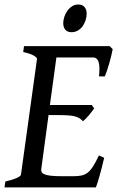

<svg xmlns="http://www.w3.org/2000/svg" viewBox="-21 -816 514 836"><path d="M432.6 -128.9Q427.7 -107.9 422.6 -87.9Q417.5 -67.9 412.6 -50.5Q407.7 -33.2 403.6 -20.3Q399.4 -7.3 396.5 0H-1.5L2.4 -25.9Q33.2 -32.7 51.3 -40.8Q69.3 -48.8 70.3 -55.7L140.1 -559.1Q141.1 -564.9 126.5 -573.7Q111.8 -582.5 80.1 -589.4L83.5 -615.2H456.5L469.7 -602.1Q467.3 -589.4 463.4 -573Q459.5 -556.6 454.6 -539.8Q449.7 -522.9 444.6 -507.8Q439.5 -492.7 435.5 -483.4H410.2Q414.6 -528.3 408 -547.1Q401.4 -565.9 384.3 -565.9H224.6L196.3 -358.9H378.4L389.2 -344.2Q384.3 -337.4 378.2 -329.3Q372.1 -321.3 365.5 -313.5Q358.9 -305.7 352.3 -299.1Q345.7 -292.5 340.3 -288.1Q333 -295.9 324.7 -301.3Q316.4 -306.6 304.2 -309.6Q292 -312.5 274.7 -313.7Q257.3 -314.9 231.9 -314.9H190.4L158.7 -80.1Q157.7 -72.8 160.2 -67.1Q162.6 -61.5 171.9 -57.4Q181.2 -53.2 199 -51Q216.8 -48.8 246.1 -48.8H300.3Q320.8 -48.8 335.4 -52.2Q350.1 -55.7 362.1 -65.4Q374 -75.2 385 -92.8Q396 -110.4 409.7 -139.2ZM356.4 -756.8Q356.4 -742.7 351.8 -728.3Q347.2 -713.9 338.9 -702.1Q330.6 -690.4 318.1 -683.1Q305.7 -675.8 290.5 -675.8Q272.5 -675.8 263.4 -686.5Q254.4 -697.3 254.4 -714.8Q254.4 -728 259 -742.4Q263.7 -756.8 272.2 -768.8Q280.8 -780.8 292.7 -788.6Q304.7 -796.4 319.8 -796.4Q337.9 -796.4 347.2 -785.2Q356.4 -773.9 356.4 -756.8Z"/></svg>

Font: Gentium Book Basic
Style: Italic
Weight: 400
Italic angle: -8°
Designer: J. Victor Gaultney and Annie Olsen
Foundry: SIL International
Version: Version 1.102; 2013; Maintenance release